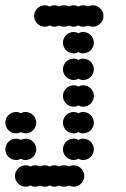

<svg xmlns="http://www.w3.org/2000/svg" viewBox="-20 -700 472 720"><path d="M36 -40C36 -18 54 0 76 0C82.5 0 88.6 -1.6 94 -4.3C99.4 -1.6 105.5 0 112 0C118.5 0 124.6 -1.6 130 -4.3C135.4 -1.6 141.5 0 148 0C154.5 0 160.6 -1.6 166 -4.3C171.4 -1.6 177.5 0 184 0C190.5 0 196.6 -1.6 202 -4.3C207.4 -1.6 213.5 0 220 0C226.5 0 232.6 -1.6 238 -4.3C243.4 -1.6 249.5 0 256 0C278 0 296 -18 296 -40C296 -62 278 -80 256 -80C249.5 -80 243.4 -78.4 238 -75.7C232.6 -78.4 226.5 -80 220 -80C213.5 -80 207.4 -78.4 202 -75.7C196.6 -78.4 190.5 -80 184 -80C177.5 -80 171.4 -78.4 166 -75.7C160.6 -78.4 154.5 -80 148 -80C141.5 -80 135.4 -78.4 130 -75.7C124.6 -78.4 118.5 -80 112 -80C105.5 -80 99.4 -78.4 94 -75.7C88.6 -78.4 82.5 -80 76 -80C54 -80 36 -62 36 -40ZM216 -140C216 -118 234 -100 256 -100C262.5 -100 268.6 -101.6 274 -104.3C279.4 -101.6 285.5 -100 292 -100C314 -100 332 -118 332 -140C332 -162 314 -180 292 -180C285.5 -180 279.4 -178.4 274 -175.7C268.6 -178.4 262.5 -180 256 -180C234 -180 216 -162 216 -140ZM0 -140C0 -118 18 -100 40 -100C46.5 -100 52.6 -101.6 58 -104.3C63.4 -101.6 69.5 -100 76 -100C98 -100 116 -118 116 -140C116 -162 98 -180 76 -180C69.5 -180 63.4 -178.4 58 -175.7C52.6 -178.4 46.5 -180 40 -180C18 -180 0 -162 0 -140ZM216 -240C216 -218 234 -200 256 -200C262.5 -200 268.6 -201.6 274 -204.3C279.4 -201.6 285.5 -200 292 -200C314 -200 332 -218 332 -240C332 -262 314 -280 292 -280C285.5 -280 279.4 -278.4 274 -275.7C268.6 -278.4 262.5 -280 256 -280C234 -280 216 -262 216 -240ZM0 -240C0 -218 18 -200 40 -200C46.5 -200 52.6 -201.6 58 -204.3C63.4 -201.6 69.5 -200 76 -200C98 -200 116 -218 116 -240C116 -262 98 -280 76 -280C69.5 -280 63.4 -278.4 58 -275.7C52.6 -278.4 46.5 -280 40 -280C18 -280 0 -262 0 -240ZM216 -340C216 -318 234 -300 256 -300C262.5 -300 268.6 -301.6 274 -304.3C279.4 -301.6 285.5 -300 292 -300C314 -300 332 -318 332 -340C332 -362 314 -380 292 -380C285.5 -380 279.4 -378.4 274 -375.7C268.6 -378.4 262.5 -380 256 -380C234 -380 216 -362 216 -340ZM216 -440C216 -418 234 -400 256 -400C262.5 -400 268.6 -401.6 274 -404.3C279.4 -401.6 285.5 -400 292 -400C314 -400 332 -418 332 -440C332 -462 314 -480 292 -480C285.5 -480 279.4 -478.4 274 -475.7C268.6 -478.4 262.5 -480 256 -480C234 -480 216 -462 216 -440ZM216 -540C216 -518 234 -500 256 -500C262.5 -500 268.6 -501.6 274 -504.3C279.4 -501.6 285.5 -500 292 -500C314 -500 332 -518 332 -540C332 -562 314 -580 292 -580C285.5 -580 279.4 -578.4 274 -575.7C268.6 -578.4 262.5 -580 256 -580C234 -580 216 -562 216 -540ZM108 -640C108 -618 126 -600 148 -600C154.5 -600 160.6 -601.6 166 -604.3C171.4 -601.6 177.5 -600 184 -600C190.5 -600 196.6 -601.6 202 -604.3C207.4 -601.6 213.5 -600 220 -600C226.5 -600 232.6 -601.6 238 -604.3C243.4 -601.6 249.5 -600 256 -600C262.5 -600 268.6 -601.6 274 -604.3C279.4 -601.6 285.5 -600 292 -600C298.5 -600 304.6 -601.6 310 -604.3C315.4 -601.6 321.5 -600 328 -600C350 -600 368 -618 368 -640C368 -662 350 -680 328 -680C321.5 -680 315.4 -678.4 310 -675.7C304.6 -678.4 298.5 -680 292 -680C285.5 -680 279.4 -678.4 274 -675.7C268.6 -678.4 262.5 -680 256 -680C249.5 -680 243.4 -678.4 238 -675.7C232.6 -678.4 226.5 -680 220 -680C213.5 -680 207.4 -678.4 202 -675.7C196.6 -678.4 190.5 -680 184 -680C177.5 -680 171.4 -678.4 166 -675.7C160.6 -678.4 154.5 -680 148 -680C126 -680 108 -662 108 -640Z"/></svg>

Font: Dotrice Condensed
Style: Bold
Weight: 700
Width: 2
Monospace: yes
Designer: Paul Flo Williams
Foundry: His Deeds Are Dust
Version: Version 1.001